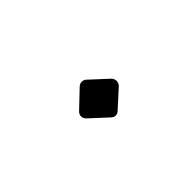

<svg xmlns="http://www.w3.org/2000/svg" viewBox="11 -825 677 677"><g transform="rotate(45 350.0 -486.0)"><path d="M381 -406 440 -470C449 -479 450 -493 441 -502L382 -567C371 -578 355 -578 344 -567L284 -502C276 -493 276 -478 285 -469L345 -406C355 -395 371 -395 381 -406Z"/></g></svg>

Font: Kawkab Mono Light
Style: Bold
Weight: 400
Monospace: yes
Designer: Abdullah Arif
Foundry: Abdullah Arif
Version: Version 1.000;PS 000.500;hotconv 1.0.88;makeotf.lib2.5.64775